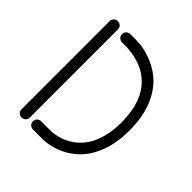

<svg xmlns="http://www.w3.org/2000/svg" viewBox="-187 -814 986 986"><g transform="rotate(45 306.5 -321.0)"><path d="M84 -2V-642.1Q84 -654.8 92.5 -663.3Q101.1 -671.9 113.8 -671.9Q126.5 -671.9 135.3 -663.3Q144 -654.8 144 -642.1V-2Q144 10.7 135.3 19.3Q126.5 27.8 113.8 27.8Q101.1 27.8 92.5 19.3Q84 10.7 84 -2ZM240.2 -609.9H206.1Q193.4 -609.9 184.6 -618.7Q175.8 -627.4 175.8 -640.1Q175.8 -652.8 184.6 -661.4Q193.4 -669.9 206.1 -669.9H242.2Q256.8 -669.9 285.2 -668Q344.2 -658.7 393.1 -632.8Q446.8 -604.5 481.9 -559.1Q519.5 -511.2 538.1 -443.8Q553.2 -388.7 553.2 -319.8V-317.9Q553.2 -247.6 538.1 -190.9Q517.6 -119.1 478 -70.8Q427.2 -9.8 349.1 16.1Q311.5 28.3 274.9 29.8H258.8H244.1H199.2Q186.5 29.8 177.7 21.2Q168.9 12.7 168.9 0Q168.9 -12.7 177.7 -21.2Q186.5 -29.8 199.2 -29.8H258.8H272Q298.8 -31.2 331.1 -41Q393.6 -62 432.1 -108.9Q465.3 -147.5 481 -206.1Q495.1 -256.8 495.1 -315.9V-317.9Q495.1 -374 481.9 -426.8Q468.3 -480 437 -520Q407.7 -556.6 367.2 -578.1Q329.1 -598.1 277.8 -606Q262.7 -608.4 240.2 -609.9Z"/></g></svg>

Font: Beon
Style: Regular
Weight: 400
Designer: BSozoo
Foundry: BSozoo
Version: Version 1.001;PS 001.001;hotconv 1.0.70;makeotf.lib2.5.58329